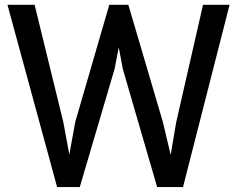

<svg xmlns="http://www.w3.org/2000/svg" viewBox="-20 -763 977 791"><path d="M925.8 -743.2 733.9 7.8H627.4L485.8 -479.5L469.2 -568.4L452.1 -479L308.6 7.8H215.3L10.7 -743.2H122.6L240.7 -260.7L265.6 -126L290 -260.7L430.2 -743.2H508.8L650.9 -260.7L683.1 -125L706.1 -260.3L816.4 -743.2Z"/></svg>

Font: Merriweather Sans
Style: Regular
Weight: 400
Designer: Eben Sorkin
Foundry: Eben Sorkin
Version: Version 1.006; ttfautohint (v1.4.1) -l 6 -r 50 -G 0 -x 11 -H